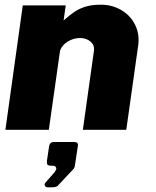

<svg xmlns="http://www.w3.org/2000/svg" viewBox="-20 -553 664 818"><path d="M77 -530H260L251 -466Q280 -491 298.5 -503.5Q317 -516 344 -524.5Q371 -533 410 -533Q457 -533 496 -510.5Q535 -488 555 -448.5Q575 -409 569 -361L518 0H333L380 -335Q384 -360 366 -375.5Q348 -391 321 -391Q294 -391 269.5 -376.5Q245 -362 236 -338L188 0H3ZM173 226 213 180Q219 172 220 167Q220 161 216.5 157Q213 153 207 153H198Q186 153 182.5 148.5Q179 144 180 132L189 71Q192 52 209 52H298Q305 52 309 56Q313 60 312 67L299 153Q299 157 296.5 161Q294 165 294 166L232 232Q226 240 219.5 242.5Q213 245 200 245H183Q175 245 171.5 238.5Q168 232 173 226Z"/></svg>

Font: Morrison ExtraBold
Style: Regular
Weight: 800
Designer: Pablo Impallari, Rodrigo Fuenzalida (Modified by Dan O. Williams)
Version: Version 0.03;June 6, 2019;FontCreator 11.5.0.2425 64-bit; tt